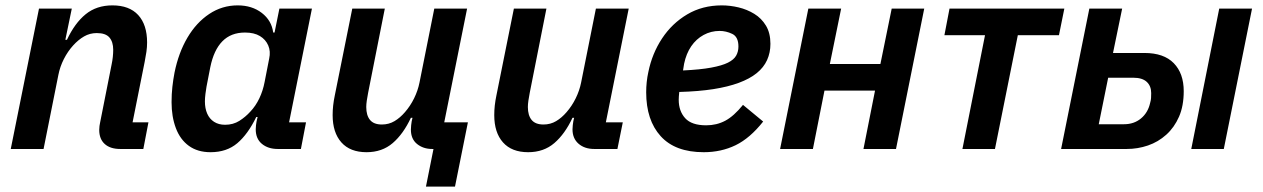

<svg xmlns="http://www.w3.org/2000/svg" viewBox="-20 -554 4696 714"><path d="M142 0H20L125 -522H247L223 -406H229Q258 -468 298.5 -501Q339 -534 398 -534Q461 -534 494 -498Q527 -462 527 -396Q527 -379 524.5 -361.5Q522 -344 518 -324L473 -99H532L513 0H427Q390 0 369.5 -18.5Q349 -37 349 -71Q349 -79 350 -85.5Q351 -92 352 -97L395 -314Q398 -328 399.5 -342Q401 -356 401 -369Q401 -398 387 -414.5Q373 -431 340 -431Q314 -431 292.5 -418.5Q271 -406 252 -385Q232 -363 217.5 -334.5Q203 -306 197 -275Z M1099 0H1013Q977 0 954 -19Q931 -38 931 -73Q931 -80 932 -88.5Q933 -97 934 -102L938 -119H933Q902 -55 862.5 -21.5Q823 12 763 12Q715 12 682.5 -11.5Q650 -35 634 -77.5Q618 -120 618 -174Q618 -204 621 -231Q624 -258 629 -284Q644 -358 677 -414Q710 -470 758 -502Q806 -534 864 -534Q917 -534 953.5 -506Q990 -478 996 -433H1001L1019 -522H1140L1055 -99H1118ZM817 -90Q847 -90 870 -104.5Q893 -119 911 -139Q931 -160 944.5 -188.5Q958 -217 964 -249L981 -336Q987 -363 977.5 -385Q968 -407 946.5 -420Q925 -433 891 -433Q839 -433 807 -400.5Q775 -368 762 -304L748 -232Q746 -221 744 -205Q742 -189 742 -177Q742 -151 750.5 -131.5Q759 -112 776 -101Q793 -90 817 -90Z M1564 140 1592 0H1587Q1554 0 1531 -18.5Q1508 -37 1508 -72Q1508 -80 1509 -88.5Q1510 -97 1511 -103L1514 -116H1508Q1480 -56 1440.5 -22Q1401 12 1343 12Q1282 12 1249.5 -24.5Q1217 -61 1217 -126Q1217 -144 1219 -162Q1221 -180 1225 -199L1290 -522H1411L1349 -209Q1346 -194 1344 -180Q1342 -166 1342 -156Q1342 -125 1356 -108Q1370 -91 1400 -91Q1426 -91 1447 -103.5Q1468 -116 1486 -137Q1506 -160 1520 -188.5Q1534 -217 1540 -247L1595 -522H1717L1632 -99H1720L1672 140Z M1891 -522H2012L1950 -209Q1947 -194 1945 -180Q1943 -166 1943 -156Q1943 -125 1957 -108Q1971 -91 2001 -91Q2027 -91 2048 -103.5Q2069 -116 2087 -137Q2107 -160 2121 -188.5Q2135 -217 2141 -247L2196 -522H2318L2233 -99H2296L2276 0H2190Q2154 0 2131.5 -19.5Q2109 -39 2109 -73Q2109 -80 2110 -88.5Q2111 -97 2112 -103L2115 -116H2109Q2081 -56 2041.5 -22Q2002 12 1944 12Q1883 12 1850.5 -24.5Q1818 -61 1818 -126Q1818 -144 1820 -162Q1822 -180 1826 -199Z M2597 12Q2491 12 2437 -47.5Q2383 -107 2383 -211Q2383 -230 2385 -249Q2387 -268 2391 -286Q2405 -355 2442 -411Q2479 -467 2535.5 -500.5Q2592 -534 2664 -534Q2695 -534 2726.5 -526.5Q2758 -519 2785 -502.5Q2812 -486 2828.5 -458.5Q2845 -431 2845 -391Q2845 -358 2832.5 -330.5Q2820 -303 2794 -282Q2768 -261 2727.5 -246Q2687 -231 2632.5 -222.5Q2578 -214 2506 -212Q2505 -203 2504.5 -195.5Q2504 -188 2504 -183Q2504 -141 2528 -114.5Q2552 -88 2606 -88Q2645 -88 2677 -105Q2709 -122 2743 -164L2818 -102Q2769 -40 2715.5 -14Q2662 12 2597 12ZM2656 -439Q2624 -439 2596.5 -424Q2569 -409 2550.5 -382Q2532 -355 2524 -317L2520 -292Q2584 -295 2624.5 -302.5Q2665 -310 2687 -321Q2709 -332 2717.5 -347Q2726 -362 2726 -381Q2726 -417 2703 -428Q2680 -439 2656 -439Z M2881 0 2986 -522H3108L3066 -316H3254L3296 -522H3417L3312 0H3191L3234 -217H3046L3003 0Z M3559 0 3643 -423H3492L3511 -522H3938L3918 -423H3765L3680 0Z M3926 0 4031 -522H4153L4119 -357H4236Q4308 -357 4345 -319Q4382 -281 4382 -215Q4382 -160 4364.5 -120Q4347 -80 4317 -53Q4287 -26 4249 -13Q4211 0 4170 0ZM4066 -92H4160Q4197 -92 4223 -113.5Q4249 -135 4257 -171Q4260 -181 4260.5 -189.5Q4261 -198 4261 -208Q4261 -234 4244.5 -249.5Q4228 -265 4194 -265H4101ZM4410 0 4514 -522H4636L4531 0Z"/></svg>

Font: IBM Plex Sans SemiBold
Style: Italic
Weight: 600
Italic angle: -11.31°
Designer: Mike Abbink, Paul van der Laan, Pieter van Rosmalen
Foundry: Bold Monday
Version: Version 3.201